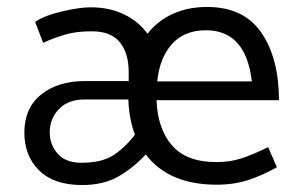

<svg xmlns="http://www.w3.org/2000/svg" viewBox="-20 -519 855 552"><path d="M751 -96 776 -38Q735 -15 694 -1.5Q653 12 603 12Q465 12 399 -75Q364 -37 321 -12Q278 13 216 13Q135 13 92.5 -29Q50 -71 50 -138Q50 -208 98 -247Q146 -286 225 -286H350V-312Q350 -366 324.5 -397.5Q299 -429 244 -429Q201 -429 170.5 -420.5Q140 -412 104 -396L81 -456Q107 -474 157.5 -486Q208 -498 241 -498Q295 -498 337 -477.5Q379 -457 404 -422Q433 -459 476.5 -479Q520 -499 575 -499Q681 -499 731.5 -425Q782 -351 782 -231H430Q433 -149 474.5 -101Q516 -53 602 -53Q641 -53 673.5 -63.5Q706 -74 751 -96ZM432 -285H704Q687 -432 572 -432Q510 -432 474.5 -392.5Q439 -353 432 -285ZM368 -132Q351 -176 349 -233H223Q176 -233 149.5 -205.5Q123 -178 123 -138Q123 -103 146 -77Q169 -51 214 -51Q272 -51 305.5 -72.5Q339 -94 368 -132Z"/></svg>

Font: Catamaran
Style: Regular
Weight: 400
Designer: Pria Ravichandran
Version: Version 1.000;PS 001.000;hotconv 1.0.70;makeotf.lib2.5.58329